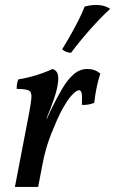

<svg xmlns="http://www.w3.org/2000/svg" viewBox="-20 -740 456 760"><path d="M188 -467Q204 -462 208.5 -446.5Q213 -431 208 -403Q204 -378 192.5 -345Q181 -312 164 -271H166L183 -308Q206 -355 227.5 -391Q249 -427 273 -447Q297 -467 326 -467Q355 -467 377 -449Q368 -421 362 -391Q356 -361 353 -333Q344 -329 331.5 -326.5Q319 -324 304 -325Q306 -360 303 -371.5Q300 -383 293 -383Q283 -383 264.5 -363.5Q246 -344 221 -297Q205 -266 182.5 -209.5Q160 -153 148 -89L131 0H39L95 -291Q104 -338 104.5 -358Q105 -378 91.5 -383Q78 -388 46 -388Q46 -399 47.5 -409Q49 -419 53 -426Q69 -428 95.5 -434.5Q122 -441 148 -450.5Q174 -460 188 -467ZM315 -714Q344 -722 370.5 -720Q397 -718 416 -705Q379 -671 338.5 -625.5Q298 -580 261 -531Q240 -532 226 -545Q247 -579 264 -609.5Q281 -640 294 -666.5Q307 -693 315 -714Z"/></svg>

Font: Vollkorn
Style: Italic
Weight: 400
Italic angle: -11°
Designer: Friedrich Althausen
Foundry: Friedrich Althausen
Version: Version 5.001